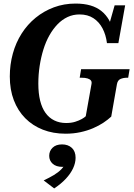

<svg xmlns="http://www.w3.org/2000/svg" viewBox="-20 -740 753 1077"><path d="M195 -271Q195 -322 202.5 -370.5Q210 -419 223.5 -462.5Q237 -506 257 -541.5Q277 -577 302.5 -603.5Q328 -630 359 -644.5Q390 -659 426 -659Q472 -659 504 -638Q536 -617 555 -581Q574 -545 580 -498H644L682 -710H623L581 -562L617 -557Q609 -597 592 -627Q575 -657 549 -678Q523 -699 487 -709.5Q451 -720 404 -720Q339 -720 282.5 -699Q226 -678 180 -640.5Q134 -603 101.5 -552Q69 -501 52 -439.5Q35 -378 35 -311Q35 -237 57.5 -178Q80 -119 121.5 -77Q163 -35 220.5 -12.5Q278 10 348 10Q392 10 431 1.5Q470 -7 502.5 -21Q535 -35 560.5 -52Q586 -69 604 -86L636 -268Q640 -290 656 -297Q672 -304 693 -304H699L707 -352H435L427 -304H437Q458 -304 471 -300Q484 -296 490 -288.5Q496 -281 493 -267L461 -88Q454 -81 439 -72.5Q424 -64 402 -57Q380 -50 351 -50Q314 -50 284.5 -64.5Q255 -79 235 -107Q215 -135 205 -176Q195 -217 195 -271ZM284 317 225 272Q257 257 282 242Q307 227 324 209.5Q341 192 347 173Q350 169 353 169.5Q356 170 359 172.5Q362 175 361 178Q359 185 350 190.5Q341 196 330 196Q295 196 275.5 178.5Q256 161 256 134Q256 107 275 88.5Q294 70 328 70Q362 70 383 89.5Q404 109 404 145Q404 174 390 204Q376 234 349.5 262.5Q323 291 284 317Z"/></svg>

Font: Roboto Serif 72pt SemiCondensed SemiBold
Style: Italic
Weight: 600
Width: 4
Italic angle: -10°
Designer: Greg Gazdowicz
Foundry: Commercial Type
Version: Version 1.008